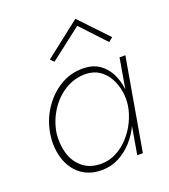

<svg xmlns="http://www.w3.org/2000/svg" viewBox="-131 -796 795 901"><g transform="rotate(-20 266.5 -346.0)"><path d="M482 -460 403 0H431L511 -460ZM53 -230Q44 -167 61 -112Q78 -57 119.5 -24Q161 9 224 9Q271 9 310 -11.5Q349 -32 379.5 -66Q410 -100 429 -142.5Q448 -185 455 -230Q461 -272 455.5 -314Q450 -356 432 -391Q414 -426 382.5 -447.5Q351 -469 304 -470Q240 -471 187 -438.5Q134 -406 98.5 -351.5Q63 -297 53 -230ZM83 -230Q93 -288 124.5 -336.5Q156 -385 203.5 -413.5Q251 -442 306 -441Q345 -440 373 -421Q401 -402 418 -371Q435 -340 441 -303.5Q447 -267 441 -230Q434 -191 415.5 -153.5Q397 -116 369 -86Q341 -56 306 -38Q271 -20 232 -20Q176 -20 140 -49.5Q104 -79 90 -127Q76 -175 83 -230ZM346 -667 461 -544 482 -561 349 -701 171 -562 188 -545Z"/></g></svg>

Font: Jost ExtraLight
Style: Italic
Weight: 250
Italic angle: -5°
Version: Version 3.710